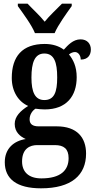

<svg xmlns="http://www.w3.org/2000/svg" viewBox="-20 -786 519 1044"><path d="M170 -606H277C296 -651 343 -715 370 -753V-766H317C290 -738 249 -701 223 -668C197 -701 156 -738 130 -766H77V-753C104 -715 152 -651 170 -606ZM203 238C369 238 448 166 448 49C448 -37 400 -99 288 -99H190C159 -99 141 -110 141 -137C141 -164 157 -185 173 -195C184 -193 210 -191 223 -191C342 -191 397 -264 397 -366C397 -424 378 -462 355 -490C364 -497 375 -503 388 -503C404 -503 419 -486 419 -462C459 -462 474 -488 474 -517C474 -547 455 -572 418 -572C377 -572 349 -540 327 -516C301 -535 267 -547 223 -547C101 -547 44 -479 44 -362C44 -289 80 -233 133 -210C91 -183 60 -153 60 -112C60 -67 91 -43 120 -30C55 -20 6 22 6 96C6 187 71 238 203 238ZM221 -242C170 -242 151 -286 151 -364C151 -446 169 -495 221 -495C274 -495 291 -448 291 -365C291 -285 275 -242 221 -242ZM205 184C135 184 100 148 100 92C100 21 144 3 182 3H278C327 3 353 23 353 74C353 139 311 184 205 184Z"/></svg>

Font: Noto Serif Condensed Semi
Style: Regular
Weight: 600
Width: 3
Designer: Monotype Design Team
Foundry: Monotype Imaging Inc.
Version: Version 1.002